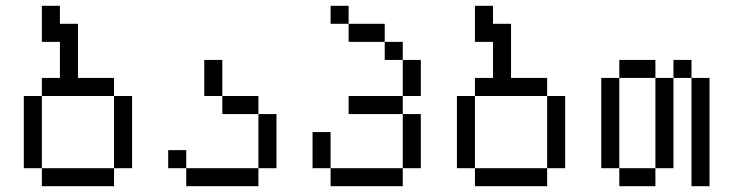

<svg xmlns="http://www.w3.org/2000/svg" viewBox="-20 -645 2540 665"><path d="M125 -62.5V0H375V-62.5ZM125 -62.5Q125 -62.5 125 -312.5H62.5Q62.5 -312.5 62.5 -62.5ZM375 -62.5H437.5Q437.5 -62.5 437.5 -312.5H375Q375 -312.5 375 -62.5ZM125 -312.5H375V-375H250V-562.5H187.5V-625H125Q125 -625 125 -500H187.5Q187.5 -500 187.5 -375H125Z M625 -62.5V0H875V-62.5ZM625 -62.5V-125H562.5V-62.5ZM875 -62.5H937.5V-250H875ZM875 -250V-312.5H750V-250ZM750 -312.5Q750 -312.5 750 -437.5H687.5Q687.5 -437.5 687.5 -312.5Z M1125 -62.5V0H1375V-62.5ZM1125 -62.5Q1125 -62.5 1125 -187.5H1062.5Q1062.5 -187.5 1062.5 -62.5ZM1375 -62.5H1437.5V-250H1375ZM1375 -250V-312.5H1187.5V-250ZM1375 -312.5H1437.5Q1437.5 -312.5 1437.5 -437.5H1375Q1375 -437.5 1375 -312.5ZM1375 -437.5V-500H1312.5V-437.5ZM1312.5 -500V-562.5H1187.5V-500ZM1187.5 -562.5V-625H1125V-562.5Z M1625 -62.5V0H1875V-62.5ZM1625 -62.5Q1625 -62.5 1625 -312.5H1562.5Q1562.5 -312.5 1562.5 -62.5ZM1875 -62.5H1937.5Q1937.5 -62.5 1937.5 -312.5H1875Q1875 -312.5 1875 -62.5ZM1625 -312.5H1875V-375H1750V-562.5H1687.5V-625H1625Q1625 -625 1625 -500H1687.5Q1687.5 -500 1687.5 -375H1625Z M2125 -62.5V0H2250V-62.5ZM2125 -62.5V-375H2062.5V-62.5ZM2250 -62.5H2312.5V-375H2250ZM2375 -375Q2375 -375 2375 0H2437.5Q2437.5 0 2437.5 -375ZM2125 -375H2250V-437.5H2125ZM2312.5 -375H2375V-437.5H2312.5Z"/></svg>

Font: BFUnifontExMono
Style: Regular
Weight: 500
Version: Version 15.0.06